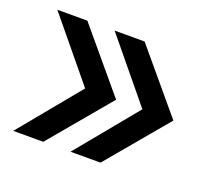

<svg xmlns="http://www.w3.org/2000/svg" viewBox="-83 -605 705 640"><g transform="rotate(20 269.5 -285.0)"><path d="M19.5 -70.3 196.3 -285.2 19.5 -500H126L306.2 -285.2L126 -70.3ZM222.7 -70.3 399.4 -285.2 222.7 -500H329.1L509.3 -285.2L329.1 -70.3Z"/></g></svg>

Font: Inter Cardless Display
Style: Regular
Weight: 400
Designer: Rasmus Andersson
Foundry: rsms
Version: Version 4.001;git-9221beed3